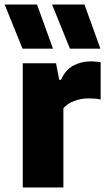

<svg xmlns="http://www.w3.org/2000/svg" viewBox="-52 -828 469 848"><path d="M48.5 0V-548.5H195.5L209.5 -475.5H217.5Q237 -519.5 271.8 -538.2Q306.5 -557 350.5 -557Q361.5 -557 372.8 -555.8Q384 -554.5 392.5 -553V-388.5Q379.5 -391.5 365.2 -392.5Q351 -393.5 338.5 -393.5Q306 -393.5 275.2 -381.8Q244.5 -370 228 -349.5V0ZM257 -613 178 -808H321L391.5 -613ZM47.5 -613 -31.5 -808H111.5L182 -613Z"/></svg>

Font: Encode Sans SmCnd XBd
Style: Regular
Weight: 800
Width: 4
Designer: Multiple Designers
Foundry: Impallari Type
Version: Version 3.002; ttfautohint (v1.8.3) -l 8 -r 50 -G 200 -x 14 